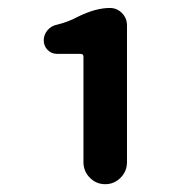

<svg xmlns="http://www.w3.org/2000/svg" viewBox="-20 -894 464 482"><path d="M189.5 -487.3V-752Q189.5 -758.8 181.6 -758.8H123Q109.4 -758.8 99.6 -768.6Q89.8 -778.3 89.8 -793Q89.8 -806.6 99.1 -817.9Q108.4 -829.1 123 -832Q151.4 -838.9 174.8 -851.6Q219.7 -874 255.9 -874Q273.4 -874 286.1 -861.3Q298.8 -848.6 298.8 -830.1V-487.3Q298.8 -463.9 282.7 -447.8Q266.6 -431.6 244.1 -431.6Q221.7 -431.6 205.6 -447.8Q189.5 -463.9 189.5 -487.3Z"/></svg>

Font: Gen Jyuu Gothic Bold
Style: Bold
Weight: 700
Designer: [Source Han Sans]
Ryoko NISHIZUKA  (kana & ideographs); Paul D. Hunt (Latin, Greek & Cyrillic); Wenlong ZHANG  (bopomofo
Version: Version 1.002.20150607